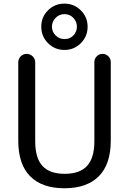

<svg xmlns="http://www.w3.org/2000/svg" viewBox="-20 -1053 696 1052"><path d="M381.8 -858.4Q401.4 -878.9 401.4 -906.7Q401.4 -934.6 381.8 -955.1Q362.3 -975.6 333.5 -975.6Q304.7 -975.6 284.7 -955.1Q264.6 -934.6 264.6 -906.7Q264.6 -878.9 284.7 -858.9Q304.7 -838.9 333.5 -838.9Q362.3 -838.9 381.8 -858.4ZM422.9 -996.1Q460 -960 460 -906.7Q460 -853.5 422.9 -816.4Q385.7 -779.3 333 -779.3Q280.3 -779.3 243.2 -816.4Q206.1 -853.5 206.1 -906.7Q206.1 -960 243.2 -996.6Q280.3 -1033.2 333 -1033.2Q385.7 -1033.2 422.9 -996.1ZM80.1 -282.2V-710.9Q80.1 -730.5 93.3 -744.1Q106.4 -757.8 126 -757.8Q145.5 -757.8 159.2 -744.1Q172.9 -730.5 172.9 -710.9V-279.3Q172.9 -187.5 212.4 -144Q252 -100.6 334.5 -100.6Q417 -100.6 457 -144Q497.1 -187.5 497.1 -279.3V-712.9Q497.1 -731.4 510.3 -744.6Q523.4 -757.8 542 -757.8Q560.5 -757.8 573.7 -744.6Q586.9 -731.4 586.9 -712.9V-282.2Q586.9 -153.3 521.5 -87.4Q456.1 -21.5 333 -21.5Q210 -21.5 145 -87.4Q80.1 -153.3 80.1 -282.2Z"/></svg>

Font: Gen Jyuu Gothic Regular
Style: Regular
Weight: 400
Designer: [Source Han Sans]
Ryoko NISHIZUKA  (kana & ideographs); Paul D. Hunt (Latin, Greek & Cyrillic); Wenlong ZHANG  (bopomofo
Version: Version 1.002.20150607